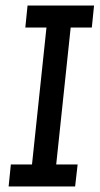

<svg xmlns="http://www.w3.org/2000/svg" viewBox="-20 -670 359 690"><path d="M19 -79H95L147 -571H71L79 -650H318L310 -571H234L182 -79H259L250 0H11Z"/></svg>

Font: Zilla Slab Medium
Style: Regular
Weight: 500
Designer: Typotheque.com
Foundry: Typotheque type foundry
Version: Version 1.1; 2017